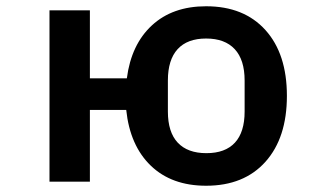

<svg xmlns="http://www.w3.org/2000/svg" viewBox="-20 -580 1040 613"><path d="M383 -229H267V0H138V-547H267V-330H385Q399 -438 465 -499Q531 -560 638 -560Q759 -560 827.5 -484Q896 -408 896 -274Q896 -140 827.5 -63.5Q759 13 638 13Q528 13 461.5 -51Q395 -115 383 -229ZM761 -224V-323Q761 -389 729.5 -423Q698 -457 638 -457Q578 -457 547 -423Q516 -389 516 -323V-224Q516 -158 547.5 -124.5Q579 -91 639 -91Q699 -91 730 -124.5Q761 -158 761 -224Z"/></svg>

Font: IBM Plex Sans JP SemiBold
Style: Regular
Weight: 600
Designer: Mike Abbink; Paul van der Laan; Pieter van Rosmalen; Wujin Sim; Yejin Wi; Jinhee Kim; Boomi Park; Yona Kim; Kichan Ma
Foundry: Sandoll Inc.
Version: Version 1.001